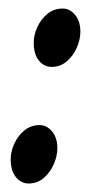

<svg xmlns="http://www.w3.org/2000/svg" viewBox="-20 -427 237 456"><path d="M102.5 -268.1Q84.5 -268.1 72.3 -283.2Q60.1 -298.3 60.1 -325.7Q60.1 -343.8 68.6 -362.5Q77.1 -381.3 92.5 -394Q107.9 -406.7 128.9 -406.7Q146 -406.7 158.4 -391.6Q170.9 -376.5 170.9 -352.1Q170.9 -333.5 162.6 -314.2Q154.3 -294.9 138.9 -281.5Q123.5 -268.1 102.5 -268.1ZM47.9 8.8Q30.3 8.8 17.8 -6.3Q5.4 -21.5 5.4 -48.8Q5.4 -66.9 13.9 -85.7Q22.5 -104.5 37.8 -117.2Q53.2 -129.9 74.2 -129.9Q91.3 -129.9 103.8 -114.7Q116.2 -99.6 116.2 -75.2Q116.2 -56.6 107.9 -37.4Q99.6 -18.1 84.2 -4.6Q68.8 8.8 47.9 8.8Z"/></svg>

Font: Dai Banna SIL Medium
Style: Italic
Weight: 500
Italic angle: -11°
Designer: Victor Gaultney
Foundry: SIL International
Version: Version 4.000